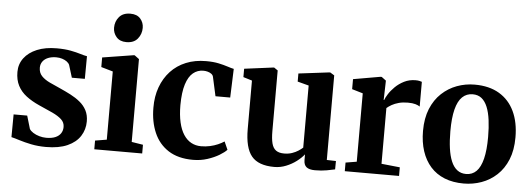

<svg xmlns="http://www.w3.org/2000/svg" viewBox="-51 -938 3040 1098"><g transform="rotate(5 1469.0 -389.0)"><path d="M241.5 11Q196 11 156.8 3Q117.5 -5 87.8 -14.5Q58 -24 40.5 -28L41.5 -158.5H119.5L141.5 -84Q147.5 -73 163 -63Q178.5 -53 198.8 -47.2Q219 -41.5 238.5 -41.5Q271 -41.5 291.5 -50.5Q312 -59.5 322.2 -75.2Q332.5 -91 332.5 -111.5Q332.5 -137.5 313.5 -155Q294.5 -172.5 261 -188.2Q227.5 -204 182 -223.5Q139.5 -242.5 108 -266.5Q76.5 -290.5 59.2 -323.8Q42 -357 42 -402.5Q42 -447.5 68 -482.2Q94 -517 141.8 -536.8Q189.5 -556.5 254.5 -556.5Q301.5 -556.5 335 -550Q368.5 -543.5 391.8 -536.2Q415 -529 430.5 -526.5L429.5 -396.5H355L333 -468Q328.5 -478.5 317.2 -486.8Q306 -495 290.2 -500Q274.5 -505 256 -505Q230 -505 210 -497Q190 -489 178.8 -473.8Q167.5 -458.5 167.5 -438Q167.5 -409 185.2 -390.2Q203 -371.5 232 -357.8Q261 -344 293.5 -330Q325 -316 355 -300.5Q385 -285 409.2 -265.2Q433.5 -245.5 447.8 -218.5Q462 -191.5 462 -154.5Q462 -108.5 438 -70.8Q414 -33 365 -11Q316 11 241.5 11Z M518.5 0V-50L585 -61V-452.5L517.5 -472V-527L696 -555.5H702L728 -536V-60.5L793.5 -50V0ZM647 -626.5Q610 -626.5 590.2 -649.5Q570.5 -672.5 570.5 -702.5Q570.5 -738.5 592.5 -764.5Q614.5 -790.5 656.5 -790.5H657.5Q695 -790.5 714.5 -768.2Q734 -746 734 -715.5Q734 -680 712.2 -653.2Q690.5 -626.5 648 -626.5Z M1085.5 11Q1000 11 944.2 -25Q888.5 -61 861.5 -123.8Q834.5 -186.5 834.5 -266.5Q834 -331 853.5 -384.5Q873 -438 909.2 -477Q945.5 -516 996.8 -537Q1048 -558 1112 -558Q1154 -558 1184.2 -551.5Q1214.5 -545 1236.2 -537.8Q1258 -530.5 1273 -527.5L1267 -362.5H1182.5L1158.5 -471.5Q1156.5 -481.5 1147.8 -488.2Q1139 -495 1126.5 -498.5Q1114 -502 1101 -502Q1067.5 -502 1042 -481Q1016.5 -460 1002 -414.5Q987.5 -369 987 -295Q987 -238.5 996.8 -196Q1006.5 -153.5 1024.8 -125.8Q1043 -98 1068.5 -84.2Q1094 -70.5 1124.5 -70.5Q1152 -70.5 1176.5 -76Q1201 -81.5 1221.5 -90.5Q1242 -99.5 1257 -109.5L1277.5 -63.5Q1264 -48.5 1235.2 -31.2Q1206.5 -14 1168 -1.5Q1129.5 11 1085.5 11Z M1785.5 9.5Q1753 9.5 1737.2 -3Q1721.5 -15.5 1721.5 -43.5V-76Q1705 -55 1678.5 -35Q1652 -15 1619.5 -2Q1587 11 1552.5 11Q1461 11 1421.8 -36.5Q1382.5 -84 1382.5 -192V-470L1332 -485.5V-533.5L1498 -555H1503L1524 -540.5V-192.5Q1524 -148.5 1531 -121.8Q1538 -95 1555 -82.8Q1572 -70.5 1601.5 -70.5Q1627 -70.5 1647.2 -77.5Q1667.5 -84.5 1682.8 -94.5Q1698 -104.5 1708 -113.5V-470L1643.5 -487V-533.5L1818.5 -555H1825L1848.5 -540.5V-55L1901 -53.5L1900.5 -5.5Q1882.5 -1.5 1853.2 4Q1824 9.5 1785.5 9.5Z M1956.5 0V-49.5L2020 -60V-452.5L1957.5 -471V-528.5L2112.5 -555.5H2120L2145.5 -536.5L2145 -513L2142.5 -425L2145.5 -425.5Q2149.5 -438 2162.8 -459.2Q2176 -480.5 2198 -502.2Q2220 -524 2249.5 -538.8Q2279 -553.5 2314.5 -553.5Q2328 -553.5 2336.8 -551.5Q2345.5 -549.5 2351 -547.5V-405.5Q2342.5 -412 2325.8 -417Q2309 -422 2282 -422Q2253 -422 2230 -415.8Q2207 -409.5 2190.2 -400Q2173.5 -390.5 2162 -380.5V-60.5L2268 -49.5V0Z M2382 -269Q2382 -341.5 2404.2 -395.8Q2426.5 -450 2465 -486Q2503.5 -522 2552.2 -540Q2601 -558 2654 -558Q2737.5 -558 2795 -523.8Q2852.5 -489.5 2882.2 -426.8Q2912 -364 2912 -277.5Q2912 -204 2889.8 -149.8Q2867.5 -95.5 2829 -59.8Q2790.5 -24 2741.5 -6.5Q2692.5 11 2639.5 11Q2577.5 11 2529.5 -8.2Q2481.5 -27.5 2448.8 -64.2Q2416 -101 2399 -152.8Q2382 -204.5 2382 -269ZM2648.5 -44.5Q2684 -44.5 2707.8 -68.2Q2731.5 -92 2743.8 -141.2Q2756 -190.5 2756 -266Q2756 -320 2750.2 -363.5Q2744.5 -407 2731.8 -438Q2719 -469 2698.5 -485.5Q2678 -502 2647.5 -502Q2612 -502 2587.5 -478.5Q2563 -455 2550.5 -406Q2538 -357 2538 -280.5Q2538 -226.5 2544 -183Q2550 -139.5 2563 -108.5Q2576 -77.5 2597.2 -61Q2618.5 -44.5 2648.5 -44.5Z"/></g></svg>

Font: Merriweather 48pt
Style: Bold
Weight: 700
Version: Version 2.100